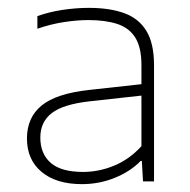

<svg xmlns="http://www.w3.org/2000/svg" viewBox="-20 -766 482 488"><path d="M188 -298Q123 -298 85.8 -329Q48.5 -360 48.5 -414Q48.5 -467.5 86 -498Q123.5 -528.5 207.5 -537.5L357 -554L357.5 -525L208 -508.5Q140.5 -501 111.5 -478.5Q82.5 -456 82.5 -416.5Q82.5 -375 109 -352Q135.5 -329 191 -329Q231.5 -329 270.2 -345Q309 -361 339.5 -394.5V-600.5Q339.5 -645.5 323.8 -670.5Q308 -695.5 277.8 -705.2Q247.5 -715 204.5 -715Q177 -715 143.5 -710Q110 -705 75 -693V-725Q104 -735.5 138.5 -740.8Q173 -746 206 -746Q259 -746 296 -732.5Q333 -719 352.2 -687.2Q371.5 -655.5 371.5 -600V-305H343.5L340.5 -357H337.5Q312 -330.5 272.2 -314.2Q232.5 -298 188 -298Z"/></svg>

Font: Encode Sans SC SemiExpanded Thin
Style: Regular
Weight: 250
Width: 6
Designer: Multiple Designers
Foundry: Impallari Type
Version: Version 3.002